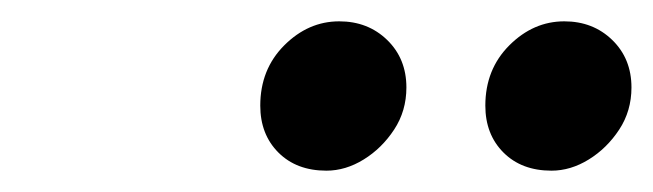

<svg xmlns="http://www.w3.org/2000/svg" viewBox="-20 -767 612 180"><path d="M497 -607Q469 -607 452 -624Q435 -641 435 -668Q435 -702 457.5 -724.5Q480 -747 509 -747Q536 -747 554 -729.5Q572 -712 572 -685Q572 -663 560.5 -645.5Q549 -628 532 -617.5Q515 -607 497 -607ZM286 -607Q258 -607 241 -624Q224 -641 224 -668Q224 -702 246.5 -724.5Q269 -747 298 -747Q325 -747 343 -729.5Q361 -712 361 -685Q361 -663 349.5 -645.5Q338 -628 321 -617.5Q304 -607 286 -607Z"/></svg>

Font: Ubuntu Sans
Style: Bold Italic
Weight: 700
Italic angle: -13.5°
Designer: Dalton Maag Ltd
Foundry: Dalton Maag Ltd
Version: Version 1.006